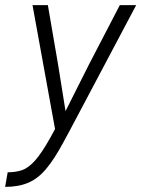

<svg xmlns="http://www.w3.org/2000/svg" viewBox="-59 -507 552 750"><path d="M188 50Q153 115 121 153Q89 191 51 207Q13 223 -39 223L-29 166Q3 166 27.5 157.5Q52 149 78 120Q104 91 138 30L156 -3L68 -487H128L168 -254L197 -73L288 -254L409 -487H473L215 0Z"/></svg>

Font: Inria Sans Light
Style: Italic
Weight: 300
Italic angle: -10°
Designer: Black Foundry Team
Foundry: Black Foundry
Version: Version 1.2; ttfautohint (v1.8.3)